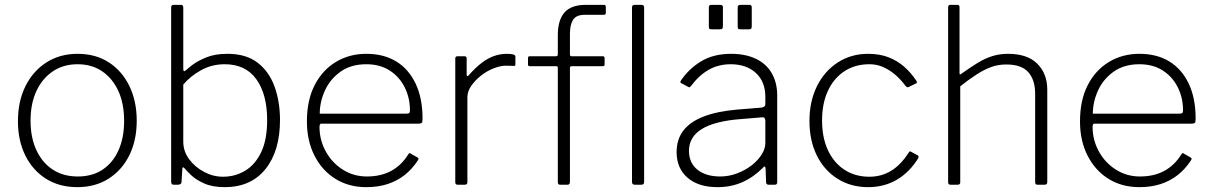

<svg xmlns="http://www.w3.org/2000/svg" viewBox="-20 -762 4999 792"><path d="M299 10Q225 10 170 -24.5Q115 -59 84.5 -120.5Q54 -182 54 -262Q54 -344 85 -406.5Q116 -469 171.5 -504.5Q227 -540 300 -540Q374 -540 428.5 -505Q483 -470 513.5 -407.5Q544 -345 544 -264Q544 -183 513.5 -121.5Q483 -60 428 -25Q373 10 299 10ZM301 -34Q361 -34 403.5 -62.5Q446 -91 469 -142.5Q492 -194 492 -264Q492 -334 468.5 -386Q445 -438 402 -467.5Q359 -497 300 -497Q241 -497 197.5 -467.5Q154 -438 130 -386Q106 -334 106 -264Q106 -195 130 -143Q154 -91 197.5 -62.5Q241 -34 301 -34Z M698 0Q691 0 688.5 -3Q686 -6 686 -14V-731Q686 -742 696 -742H727Q736 -742 736 -730V-479Q736 -469 739 -468.5Q742 -468 749 -474Q755 -480 775.5 -495.5Q796 -511 831.5 -525.5Q867 -540 918 -540Q995 -540 1042.5 -503.5Q1090 -467 1112.5 -405Q1135 -343 1135 -267Q1135 -139 1075 -64.5Q1015 10 907 10Q857 10 823 -5Q789 -20 769 -39Q749 -58 742 -67Q738 -72 735 -71.5Q732 -71 732 -64L729 -14Q729 0 714 0ZM736 -178Q736 -138 760 -105.5Q784 -73 821.5 -53Q859 -33 900 -33Q950 -33 991.5 -58Q1033 -83 1057.5 -134.5Q1082 -186 1082 -267Q1082 -373 1037.5 -435Q993 -497 907 -497Q854 -497 809.5 -472.5Q765 -448 736 -413Z M1298 -238Q1298 -184 1324 -137Q1350 -90 1394.5 -62Q1439 -34 1493 -34Q1551 -34 1593.5 -57Q1636 -80 1664 -125Q1667 -130 1669.5 -130.5Q1672 -131 1675 -128L1703 -112Q1709 -108 1704 -101Q1680 -64 1648.5 -39.5Q1617 -15 1578 -2.5Q1539 10 1491 10Q1419 10 1364 -24Q1309 -58 1277.5 -119.5Q1246 -181 1246 -261Q1246 -349 1278 -411Q1310 -473 1365.5 -506.5Q1421 -540 1491 -540Q1563 -540 1614.5 -508.5Q1666 -477 1694.5 -417Q1723 -357 1723 -273Q1723 -266 1722 -259.5Q1721 -253 1709 -252H1305Q1301 -252 1299.5 -248Q1298 -244 1298 -238ZM1654 -293Q1665 -293 1668 -296Q1671 -299 1671 -307Q1671 -359 1649 -402.5Q1627 -446 1587 -471.5Q1547 -497 1491 -497Q1428 -497 1385 -466.5Q1342 -436 1320.5 -389Q1299 -342 1299 -293Z M1868 0Q1863 0 1860.5 -2.5Q1858 -5 1858 -10V-520Q1858 -530 1867 -530H1896Q1905 -530 1905 -521V-454Q1905 -449 1907 -448Q1909 -447 1913 -451Q1942 -484 1968 -503.5Q1994 -523 2019.5 -531.5Q2045 -540 2071 -540Q2106 -540 2106 -529V-496Q2106 -490 2101 -490Q2095 -490 2087.5 -490.5Q2080 -491 2067 -491Q2044 -491 2016 -480Q1988 -469 1964 -450Q1940 -431 1924 -408Q1908 -385 1908 -361V-10Q1908 0 1897 0H1868Z M2468 -530Q2470 -530 2472 -528Q2474 -526 2474 -523V-496Q2474 -489 2467 -489H2338Q2331 -489 2331 -481V-12Q2331 0 2321 0H2290Q2281 0 2281 -11V-482Q2281 -489 2275 -489H2165Q2158 -489 2158 -496V-523Q2158 -526 2159.5 -528Q2161 -530 2165 -530H2274Q2281 -530 2281 -538V-617Q2281 -679 2308.5 -710.5Q2336 -742 2397 -742H2471Q2479 -742 2479 -734V-709Q2479 -705 2477 -703Q2475 -701 2470 -701H2393Q2357 -701 2344 -680.5Q2331 -660 2331 -623V-537Q2331 -530 2338 -530H2468ZM2637 -13Q2637 -6 2634.5 -3Q2632 0 2624 0H2599Q2587 0 2587 -11V-731Q2587 -742 2597 -742H2627Q2637 -742 2637 -731Z M3127 -70Q3087 -30 3041 -10Q2995 10 2940 10Q2861 10 2816 -29Q2771 -68 2771 -135Q2771 -187 2799 -223.5Q2827 -260 2883 -281.5Q2939 -303 3021 -310L3120 -318Q3128 -319 3132.5 -322.5Q3137 -326 3137 -333V-363Q3137 -425 3098 -461Q3059 -497 2994 -497Q2944 -497 2904 -474.5Q2864 -452 2831 -408Q2828 -404 2826 -402.5Q2824 -401 2820 -403L2790 -419Q2787 -421 2786.5 -423Q2786 -425 2789 -430Q2821 -478 2872 -509Q2923 -540 2996 -540Q3055 -540 3098 -519.5Q3141 -499 3163.5 -460Q3186 -421 3186 -368V-11Q3186 -5 3183.5 -2.5Q3181 0 3176 0H3150Q3146 0 3143 -2.5Q3140 -5 3140 -11L3138 -68Q3136 -81 3127 -70ZM3137 -263Q3137 -280 3123 -278L3039 -271Q2983 -267 2942 -256.5Q2901 -246 2874.5 -229.5Q2848 -213 2835 -190.5Q2822 -168 2822 -140Q2822 -90 2857 -62Q2892 -34 2951 -34Q2987 -34 3021 -47Q3055 -60 3082 -81Q3109 -103 3123 -126.5Q3137 -150 3137 -171V-263ZM2962 -732V-654Q2962 -647 2959.5 -644Q2957 -641 2949 -641H2916Q2908 -641 2906 -643.5Q2904 -646 2904 -652V-731Q2904 -742 2913 -742H2952Q2962 -742 2962 -732ZM3081 -732V-654Q3081 -647 3078.5 -644Q3076 -641 3068 -641H3035Q3027 -641 3025 -643.5Q3023 -646 3023 -652V-731Q3023 -742 3033 -742H3071Q3081 -742 3081 -732Z M3561 -540Q3608 -540 3644.5 -526Q3681 -512 3709.5 -487Q3738 -462 3760 -429Q3765 -421 3759 -418L3728 -403Q3722 -400 3716 -407Q3691 -440 3666.5 -459Q3642 -478 3618 -487.5Q3594 -497 3566 -497Q3507 -497 3463 -468Q3419 -439 3395 -387Q3371 -335 3371 -265Q3371 -195 3395 -143Q3419 -91 3463 -62Q3507 -33 3566 -33Q3616 -33 3656 -57.5Q3696 -82 3728 -132Q3731 -137 3733 -137.5Q3735 -138 3738 -136L3766 -121Q3771 -118 3768 -110Q3751 -82 3729 -59.5Q3707 -37 3681 -21.5Q3655 -6 3625 2Q3595 10 3561 10Q3490 10 3435 -24.5Q3380 -59 3349.5 -120.5Q3319 -182 3319 -263Q3319 -344 3350 -406.5Q3381 -469 3436 -504.5Q3491 -540 3561 -540Z M3901 0Q3891 0 3891 -10V-732Q3891 -742 3900 -742H3929Q3938 -742 3938 -733V-461Q3938 -456 3940 -455Q3942 -454 3946 -458Q3984 -485 4013.5 -503Q4043 -521 4073 -530.5Q4103 -540 4138 -540Q4218 -540 4259 -499Q4300 -458 4300 -392V-11Q4300 0 4289 0H4260Q4255 0 4252.5 -2.5Q4250 -5 4250 -10V-375Q4250 -432 4222 -464Q4194 -496 4131 -496Q4097 -496 4068.5 -485.5Q4040 -475 4009.5 -455.5Q3979 -436 3941 -406V-10Q3941 0 3930 0H3901Z M4487 -238Q4487 -184 4513 -137Q4539 -90 4583.5 -62Q4628 -34 4682 -34Q4740 -34 4782.5 -57Q4825 -80 4853 -125Q4856 -130 4858.5 -130.5Q4861 -131 4864 -128L4892 -112Q4898 -108 4893 -101Q4869 -64 4837.5 -39.5Q4806 -15 4767 -2.5Q4728 10 4680 10Q4608 10 4553 -24Q4498 -58 4466.5 -119.5Q4435 -181 4435 -261Q4435 -349 4467 -411Q4499 -473 4554.5 -506.5Q4610 -540 4680 -540Q4752 -540 4803.5 -508.5Q4855 -477 4883.5 -417Q4912 -357 4912 -273Q4912 -266 4911 -259.5Q4910 -253 4898 -252H4494Q4490 -252 4488.5 -248Q4487 -244 4487 -238ZM4843 -293Q4854 -293 4857 -296Q4860 -299 4860 -307Q4860 -359 4838 -402.5Q4816 -446 4776 -471.5Q4736 -497 4680 -497Q4617 -497 4574 -466.5Q4531 -436 4509.5 -389Q4488 -342 4488 -293Z"/></svg>

Font: Libre Franklin ExtraLight
Style: Regular
Weight: 250
Designer: Pablo Impallari, Rodrigo Fuenzalida, Nhung Nguyen
Foundry: Impallari Type
Version: Version 3.000